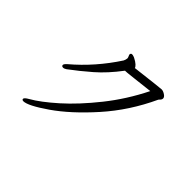

<svg xmlns="http://www.w3.org/2000/svg" viewBox="-142 -981 1285 1285"><g transform="rotate(45 500.0 -338.5)"><path d="M234 -326Q221 -317 210 -317Q202 -317 199 -321Q196 -324 196 -329Q196 -338 214 -354Q357 -475 463 -638Q470 -652 471 -665V-666Q471 -672 466.5 -681.5Q462 -691 462 -695Q462 -701 467 -705Q469 -707 475 -707Q481 -707 488.5 -704.5Q496 -702 498 -701Q524 -688 537 -676Q550 -664 552 -655Q769 -681 780 -681Q794 -681 812 -669.5Q830 -658 830 -644Q830 -635 822.5 -627Q815 -619 813 -617Q726 -429 595 -282.5Q464 -136 344 -53Q224 30 181 30Q172 30 169 24Q168 23 168 20Q168 9 198 -8Q267 -47 363 -132.5Q459 -218 559.5 -344Q660 -470 734 -619Q641 -609 595 -603L540 -597Q534 -596 524 -596H518Q447 -502 375 -439.5Q303 -377 234 -326Z"/></g></svg>

Font: Iansui
Style: Regular
Weight: 400
Designer: But Ko / Fontworks Inc.
Foundry: zi-hi.com / Fontworks Inc.
Version: Version 1.002